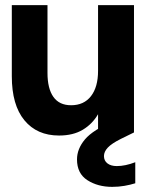

<svg xmlns="http://www.w3.org/2000/svg" viewBox="-20 -516 578 748"><path d="M210 12Q124 12 75 -47.5Q26 -107 26 -219V-496H165V-232Q165 -171 188 -138.5Q211 -106 257 -106Q307 -106 334.5 -141.5Q362 -177 362 -240V-496H502V0H362V-71Q340 -33 302.5 -10.5Q265 12 210 12ZM417 212Q361 212 320.5 186Q280 160 280 105Q280 64 311 27Q342 -10 426 -46L471 -65L502 0L451 25Q415 43 400 59Q385 75 385 92Q385 110 398.5 120.5Q412 131 435 131Q468 131 507 116V198Q488 204 465 208Q442 212 417 212Z"/></svg>

Font: Host Grotesk ExtraBold
Style: Regular
Weight: 800
Designer: Doğukan Karapınar
Foundry: Element Type
Version: Version 1.003; ttfautohint (v1.8.4.7-5d5b)